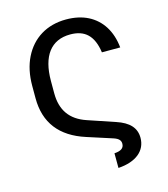

<svg xmlns="http://www.w3.org/2000/svg" viewBox="-132 -840 996 1136"><g transform="rotate(-15 365.5 -272.5)"><path d="M451.7 191.8C561.8 184.7 623.9 131.7 623.9 52.9C623.9 -8.2 585.9 -48.7 508.9 -74.2L342.7 -130.3C246.1 -163 198.9 -229.4 198.9 -333.5V-409.1C198.9 -561.1 261.7 -645.2 380 -645.2C469.5 -645.2 519.5 -598.4 534.1 -494.3H646.3C636 -596.2 588.8 -669.7 512.4 -708.5C474.4 -727.6 429.7 -737.2 378.6 -737.2C260.7 -737.2 169.7 -680.4 121.1 -582C96.6 -532.7 84.5 -475.1 84.5 -409.1V-333.5C84.5 -182.9 161.9 -83.5 313.9 -34.8L469.8 15.6C500 25.9 511 39.1 511 58.9C511 87 490.1 99.4 451.3 101.9Z"/></g></svg>

Font: Inter 465
Style: Regular
Weight: 400
Designer: Rasmus Andersson
Foundry: rsms
Version: Version 3.019;Glyphs 3.1.2 (3151)